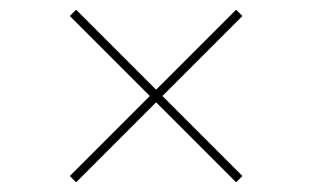

<svg xmlns="http://www.w3.org/2000/svg" viewBox="-20 -510 644 396"><path d="M467 -134 480 -147 137 -490 124 -477ZM137 -134 480 -477 467 -490 124 -147Z"/></svg>

Font: Work Sans Thin
Style: Regular
Weight: 250
Designer: Wei Huang
Foundry: Wei Huang
Version: Version 2.012